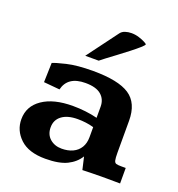

<svg xmlns="http://www.w3.org/2000/svg" viewBox="-127 -793 842 909"><g transform="rotate(20 293.5 -338.5)"><path d="M200.7 11.2Q116.7 11.2 73.7 -29.3Q30.8 -69.8 30.8 -126.5Q30.8 -191.9 86.7 -230.2Q142.6 -268.6 239.7 -268.6Q271.5 -268.6 303.2 -264.9Q335 -261.2 363.3 -253.9V-310.1Q363.3 -347.2 337.6 -369.1Q312 -391.1 258.3 -391.1Q169.4 -391.1 152.3 -320.3L71.8 -327.6L74.7 -425.3Q88.9 -432.1 140.6 -444.6Q192.4 -457 272.9 -457Q399.9 -457 456.3 -419.7Q512.7 -382.3 512.7 -293.5V-132.8Q512.7 -106 515.4 -94.5Q518.1 -83 526.1 -80.6Q534.2 -78.1 550.8 -78.1H574.2V0Q569.3 0 549.1 -0.2Q528.8 -0.5 507.3 -0.5Q485.8 -0.5 478 -0.5Q450.7 0 431.4 0.2Q412.1 0.5 384.8 1.5L370.1 -62Q349.1 -27.8 309.6 -8.3Q270 11.2 200.7 11.2ZM257.3 -60.1Q289.1 -60.1 313 -71.3Q336.9 -82.5 350.1 -104.2Q363.3 -126 363.3 -156.7V-207Q342.8 -212.9 322.8 -215.3Q302.7 -217.8 282.2 -217.8Q231.4 -217.8 202.9 -196.5Q174.3 -175.3 174.3 -137.7Q174.3 -101.6 198 -80.8Q221.7 -60.1 257.3 -60.1ZM212.4 -511.7 327.6 -666.5Q335.9 -677.7 350.8 -682.6Q365.7 -687.5 382.3 -687.5Q401.9 -687.5 420.4 -681.6Q439 -675.8 451.2 -669.2Q463.4 -662.6 463.4 -660.2Q462.9 -655.3 446 -640.4Q429.2 -625.5 404.1 -606Q378.9 -586.4 352.8 -566.9Q326.7 -547.4 306.4 -532.2Q286.1 -517.1 280.3 -511.7Z"/></g></svg>

Font: Kameron
Style: Bold
Weight: 700
Designer: Vernon Adams
Foundry: Vernon Adams
Version: Version 1.100